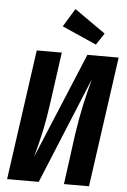

<svg xmlns="http://www.w3.org/2000/svg" viewBox="-61 -972 670 1016"><g transform="rotate(5 274.0 -464.0)"><path d="M451 0H318L354 -267Q367 -354 381.5 -421Q396 -488 417 -566L184 0H16L113 -692H246L209 -425Q197 -337 184 -276Q171 -215 148 -130L382 -692H548ZM463 -812 422 -750 239 -831 298 -928Z"/></g></svg>

Font: Fira Sans Compressed SemiBold
Style: Italic
Weight: 600
Width: 1
Italic angle: -8°
Designer: bBox Type GmbH & Carrois Corporate GbR & Edenspiekermann AG
Foundry: bBox Type GmbH & Carrois Corporate GbR & Edenspiekermann AG
Version: Version 4.301